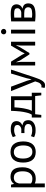

<svg xmlns="http://www.w3.org/2000/svg" viewBox="1456 -2188 932 3885"><g transform="rotate(-90 1922.5 -245.0)"><path d="M75.2 195.3Q94.7 195.3 153.3 195.3Q153.3 144.5 153.3 -7.8Q165 -2 176.8 2Q187.5 5.9 198.2 7.8Q209 9.8 222.7 10.7Q237.3 11.7 255.9 11.7Q281.2 11.7 303.7 6.8Q327.1 2.9 347.7 -6.8Q368.2 -15.6 386.7 -28.3Q404.3 -42 418.9 -59.6Q433.6 -76.2 444.3 -96.7Q456.1 -117.2 463.9 -142.6Q471.7 -167 476.6 -195.3Q480.5 -222.7 480.5 -253.9Q480.5 -319.3 468.8 -366.2Q456.1 -413.1 432.6 -441.4Q408.2 -470.7 372.1 -484.4Q335 -499 286.1 -499Q263.7 -499 243.2 -494.1Q222.7 -490.2 205.1 -481.4Q187.5 -472.7 172.9 -460Q158.2 -446.3 147.5 -429.7Q146.5 -429.7 143.6 -429.7Q139.6 -444.3 128.9 -488.3Q115.2 -488.3 75.2 -488.3Q75.2 -445.3 75.2 -360.4Q75.2 -274.4 75.2 -146.5Q75.2 -18.6 75.2 67.4Q75.2 153.3 75.2 195.3ZM331.1 -418.9Q342.8 -412.1 352.5 -403.3Q363.3 -394.5 370.1 -382.8Q377 -371.1 382.8 -357.4Q388.7 -342.8 392.6 -327.1Q395.5 -311.5 397.5 -293Q399.4 -274.4 399.4 -254.9Q399.4 -206.1 389.6 -168.9Q378.9 -130.9 359.4 -106.4Q339.8 -82 313.5 -69.3Q287.1 -56.6 252.9 -56.6Q234.4 -56.6 218.8 -58.6Q204.1 -59.6 193.4 -63.5Q181.6 -67.4 171.9 -72.3Q162.1 -77.1 153.3 -85Q153.3 -166 153.3 -327.1Q159.2 -353.5 168.9 -373Q178.7 -391.6 193.4 -405.3Q208 -418.9 227.5 -424.8Q247.1 -431.6 272.5 -431.6Q290 -431.6 304.7 -427.7Q319.3 -424.8 331.1 -418.9Z M588.9 -138.7Q594.7 -115.2 604.5 -94.7Q614.3 -74.2 627.9 -57.6Q641.6 -41 657.2 -27.3Q673.8 -14.6 694.3 -5.9Q714.8 2.9 738.3 6.8Q762.7 11.7 790 11.7Q840.8 11.7 880.9 -4.9Q920.9 -20.5 948.2 -53.7Q975.6 -86.9 990.2 -133.8Q1003.9 -181.6 1003.9 -244.1Q1003.9 -272.5 1000 -298.8Q997.1 -325.2 991.2 -348.6Q984.4 -372.1 974.6 -392.6Q964.8 -413.1 952.1 -429.7Q938.5 -446.3 921.9 -460Q905.3 -472.7 884.8 -481.4Q864.3 -490.2 840.8 -494.1Q817.4 -499 790 -499Q738.3 -499 698.2 -482.4Q658.2 -466.8 630.9 -433.6Q603.5 -400.4 589.8 -353.5Q576.2 -305.7 576.2 -243.2Q576.2 -214.8 579.1 -188.5Q582 -162.1 588.9 -138.7ZM790 -431.6Q807.6 -431.6 823.2 -427.7Q838.9 -422.9 851.6 -416Q864.3 -408.2 874 -398.4Q884.8 -388.7 892.6 -376Q899.4 -362.3 905.3 -347.7Q911.1 -333 915 -316.4Q918.9 -298.8 920.9 -281.2Q922.9 -262.7 922.9 -244.1Q922.9 -149.4 889.6 -102.5Q856.4 -55.7 790 -56.6Q771.5 -56.6 756.8 -60.5Q741.2 -64.5 728.5 -72.3Q715.8 -79.1 705.1 -89.8Q694.3 -99.6 687.5 -113.3Q679.7 -126 673.8 -140.6Q668 -155.3 664.1 -172.9Q660.2 -189.5 659.2 -207Q657.2 -224.6 657.2 -244.1Q657.2 -337.9 690.4 -384.8Q723.6 -431.6 790 -431.6Z M1230.5 -217.8Q1263.7 -217.8 1288.1 -212.9Q1312.5 -207 1327.1 -197.3Q1341.8 -187.5 1349.6 -173.8Q1356.4 -160.2 1356.4 -142.6Q1356.4 -121.1 1348.6 -105.5Q1340.8 -89.8 1325.2 -80.1Q1308.6 -70.3 1286.1 -64.5Q1263.7 -59.6 1234.4 -59.6Q1215.8 -59.6 1198.2 -61.5Q1180.7 -62.5 1165 -66.4Q1149.4 -69.3 1135.7 -74.2Q1122.1 -79.1 1111.3 -85.9Q1111.3 -85 1110.4 -84Q1110.4 -84 1110.4 -83Q1110.4 -83 1109.4 -82Q1109.4 -82 1109.4 -81.1Q1109.4 -81.1 1109.4 -80.1Q1109.4 -80.1 1108.4 -79.1Q1108.4 -79.1 1108.4 -78.1Q1108.4 -78.1 1108.4 -77.1Q1108.4 -77.1 1107.4 -76.2Q1107.4 -76.2 1107.4 -75.2Q1107.4 -75.2 1107.4 -74.2Q1107.4 -74.2 1106.4 -73.2Q1106.4 -73.2 1106.4 -73.2Q1106.4 -73.2 1106.4 -72.3Q1106.4 -72.3 1105.5 -71.3Q1105.5 -71.3 1105.5 -70.3Q1105.5 -70.3 1105.5 -69.3Q1105.5 -69.3 1104.5 -68.4Q1104.5 -68.4 1104.5 -67.4Q1104.5 -67.4 1104.5 -66.4Q1104.5 -66.4 1104.5 -66.4Q1104.5 -65.4 1103.5 -64.5Q1103.5 -64.5 1103.5 -63.5Q1103.5 -63.5 1102.5 -62.5Q1102.5 -62.5 1102.5 -62.5Q1102.5 -62.5 1102.5 -60.5Q1102.5 -60.5 1101.6 -59.6Q1101.6 -59.6 1101.6 -59.6Q1101.6 -58.6 1101.6 -57.6Q1101.6 -57.6 1100.6 -56.6Q1100.6 -56.6 1100.6 -56.6Q1100.6 -55.7 1100.6 -54.7Q1100.6 -54.7 1099.6 -53.7Q1099.6 -53.7 1099.6 -53.7Q1099.6 -53.7 1099.6 -52.7Q1099.6 -52.7 1099.6 -51.8Q1099.6 -51.8 1098.6 -50.8Q1098.6 -50.8 1098.6 -49.8Q1098.6 -49.8 1097.7 -48.8Q1097.7 -48.8 1097.7 -48.8Q1097.7 -48.8 1097.7 -47.9Q1097.7 -47.9 1097.7 -46.9Q1097.7 -46.9 1096.7 -45.9Q1096.7 -45.9 1096.7 -44.9Q1096.7 -44.9 1096.7 -43.9Q1096.7 -43.9 1095.7 -43Q1095.7 -43 1095.7 -42Q1095.7 -42 1095.7 -41Q1095.7 -41 1094.7 -40Q1094.7 -40 1094.7 -40Q1094.7 -40 1094.7 -38.1Q1094.7 -38.1 1093.8 -37.1Q1093.8 -37.1 1093.8 -37.1Q1093.8 -37.1 1093.8 -35.2Q1093.8 -35.2 1092.8 -34.2Q1092.8 -34.2 1092.8 -33.2Q1092.8 -33.2 1092.8 -32.2Q1092.8 -32.2 1091.8 -31.2Q1091.8 -31.2 1091.8 -31.2Q1091.8 -31.2 1091.8 -29.3Q1091.8 -29.3 1090.8 -28.3Q1090.8 -28.3 1090.8 -28.3Q1090.8 -28.3 1090.8 -27.3Q1090.8 -27.3 1089.8 -25.4Q1089.8 -25.4 1089.8 -24.4Q1089.8 -24.4 1089.8 -23.4Q1089.8 -23.4 1088.9 -22.5Q1088.9 -22.5 1088.9 -21.5Q1088.9 -21.5 1088.9 -21.5Q1102.5 -14.6 1117.2 -9.8Q1131.8 -4.9 1147.5 0Q1163.1 4.9 1184.6 6.8Q1205.1 8.8 1230.5 8.8Q1255.9 8.8 1278.3 6.8Q1299.8 3.9 1319.3 -2Q1338.9 -7.8 1354.5 -15.6Q1370.1 -23.4 1382.8 -33.2Q1395.5 -43 1405.3 -54.7Q1415 -65.4 1420.9 -79.1Q1427.7 -92.8 1430.7 -106.4Q1433.6 -121.1 1433.6 -136.7Q1433.6 -162.1 1427.7 -181.6Q1422.9 -201.2 1411.1 -216.8Q1399.4 -231.4 1378.9 -241.2Q1359.4 -252 1330.1 -257.8Q1330.1 -258.8 1330.1 -261.7Q1350.6 -268.6 1366.2 -280.3Q1382.8 -291 1393.6 -307.6Q1404.3 -324.2 1410.2 -340.8Q1415 -357.4 1415 -374Q1415 -434.6 1375 -463.9Q1334 -494.1 1252.9 -494.1Q1225.6 -494.1 1202.1 -491.2Q1178.7 -488.3 1159.2 -481.4Q1139.6 -475.6 1122.1 -467.8Q1104.5 -460.9 1089.8 -452.1Q1089.8 -452.1 1090.8 -451.2Q1090.8 -451.2 1090.8 -450.2Q1090.8 -450.2 1091.8 -449.2Q1091.8 -449.2 1091.8 -448.2Q1091.8 -448.2 1091.8 -447.3Q1091.8 -447.3 1092.8 -446.3Q1092.8 -446.3 1092.8 -445.3Q1092.8 -445.3 1092.8 -444.3Q1092.8 -444.3 1093.8 -444.3Q1093.8 -444.3 1093.8 -443.4Q1093.8 -443.4 1094.7 -442.4Q1094.7 -442.4 1094.7 -441.4Q1094.7 -441.4 1094.7 -440.4Q1094.7 -440.4 1095.7 -438.5Q1095.7 -438.5 1095.7 -437.5Q1095.7 -437.5 1095.7 -436.5Q1095.7 -436.5 1096.7 -436.5Q1096.7 -436.5 1096.7 -435.5Q1096.7 -435.5 1097.7 -433.6Q1097.7 -433.6 1097.7 -432.6Q1097.7 -432.6 1097.7 -431.6Q1097.7 -431.6 1098.6 -431.6Q1098.6 -431.6 1098.6 -430.7Q1098.6 -430.7 1098.6 -429.7Q1098.6 -429.7 1098.6 -428.7Q1098.6 -428.7 1099.6 -428.7Q1099.6 -427.7 1099.6 -426.8Q1099.6 -426.8 1100.6 -425.8Q1100.6 -425.8 1100.6 -425.8Q1100.6 -424.8 1100.6 -423.8Q1100.6 -423.8 1101.6 -422.9Q1101.6 -422.9 1101.6 -422.9Q1101.6 -422.9 1101.6 -421.9Q1101.6 -421.9 1101.6 -420.9Q1101.6 -420.9 1102.5 -419.9Q1102.5 -419.9 1102.5 -418.9Q1102.5 -418.9 1103.5 -418Q1103.5 -418 1103.5 -418Q1103.5 -418 1103.5 -416Q1103.5 -416 1104.5 -415Q1104.5 -415 1104.5 -414.1Q1104.5 -414.1 1104.5 -413.1Q1104.5 -413.1 1105.5 -412.1Q1105.5 -412.1 1105.5 -411.1Q1105.5 -411.1 1106.4 -410.2Q1106.4 -410.2 1106.4 -409.2Q1106.4 -409.2 1106.4 -409.2Q1106.4 -409.2 1107.4 -407.2Q1107.4 -407.2 1107.4 -407.2Q1107.4 -407.2 1107.4 -406.2Q1107.4 -406.2 1107.4 -406.2Q1107.4 -406.2 1108.4 -404.3Q1108.4 -404.3 1108.4 -404.3Q1108.4 -404.3 1109.4 -402.3Q1109.4 -402.3 1109.4 -402.3Q1109.4 -402.3 1109.4 -400.4Q1109.4 -400.4 1110.4 -399.4Q1110.4 -399.4 1110.4 -399.4Q1110.4 -399.4 1110.4 -398.4Q1110.4 -398.4 1111.3 -396.5Q1111.3 -396.5 1111.3 -395.5Q1111.3 -395.5 1111.3 -394.5Q1111.3 -394.5 1112.3 -393.6Q1112.3 -393.6 1112.3 -392.6Q1112.3 -392.6 1112.3 -391.6Q1121.1 -397.5 1133.8 -403.3Q1146.5 -408.2 1162.1 -414.1Q1177.7 -419.9 1195.3 -422.9Q1212.9 -425.8 1231.4 -425.8Q1257.8 -425.8 1277.3 -421.9Q1296.9 -418 1310.5 -410.2Q1324.2 -402.3 1330.1 -388.7Q1336.9 -375 1336.9 -356.4Q1336.9 -349.6 1335 -341.8Q1333 -335 1329.1 -327.1Q1325.2 -319.3 1319.3 -313.5Q1313.5 -307.6 1306.6 -301.8Q1299.8 -296.9 1293 -293Q1285.2 -289.1 1276.4 -286.1Q1267.6 -283.2 1258.8 -281.2Q1250 -280.3 1241.2 -280.3Q1218.8 -280.3 1172.9 -280.3Q1172.9 -264.6 1172.9 -216.8Q1175.8 -216.8 1182.6 -216.8Q1182.6 -216.8 1183.6 -216.8Q1183.6 -216.8 1184.6 -216.8Q1184.6 -216.8 1185.5 -216.8Q1185.5 -216.8 1186.5 -216.8Q1186.5 -216.8 1187.5 -216.8Q1187.5 -216.8 1188.5 -216.8Q1189.5 -216.8 1190.4 -216.8Q1190.4 -216.8 1191.4 -216.8Q1191.4 -216.8 1192.4 -216.8Q1192.4 -216.8 1193.4 -216.8Q1193.4 -216.8 1194.3 -216.8Q1194.3 -216.8 1195.3 -216.8Q1195.3 -216.8 1196.3 -216.8Q1196.3 -216.8 1197.3 -216.8Q1197.3 -216.8 1199.2 -216.8Q1199.2 -216.8 1200.2 -216.8Q1200.2 -216.8 1201.2 -216.8Q1201.2 -216.8 1202.1 -216.8Q1202.1 -216.8 1203.1 -216.8Q1203.1 -216.8 1204.1 -216.8Q1204.1 -216.8 1205.1 -216.8Q1205.1 -216.8 1206.1 -216.8Q1206.1 -216.8 1207 -216.8Q1207 -216.8 1208 -216.8Q1208 -216.8 1209 -216.8Q1209 -216.8 1210 -217.8Q1210 -217.8 1210.9 -217.8Q1210.9 -217.8 1211.9 -217.8Q1211.9 -217.8 1212.9 -217.8Q1212.9 -217.8 1213.9 -217.8Q1213.9 -217.8 1214.8 -217.8Q1214.8 -217.8 1215.8 -217.8Q1215.8 -217.8 1216.8 -217.8Q1216.8 -217.8 1217.8 -217.8Q1217.8 -217.8 1218.8 -217.8Q1218.8 -217.8 1219.7 -217.8Q1219.7 -217.8 1220.7 -217.8Q1220.7 -217.8 1221.7 -217.8Q1221.7 -217.8 1222.7 -217.8Q1222.7 -217.8 1223.6 -217.8Q1223.6 -217.8 1224.6 -217.8Q1224.6 -217.8 1225.6 -217.8Q1225.6 -217.8 1226.6 -217.8Q1226.6 -217.8 1227.5 -217.8Q1227.5 -217.8 1228.5 -217.8Q1228.5 -217.8 1229.5 -217.8Q1229.5 -217.8 1230.5 -217.8Z M1989.3 -68.4Q1971.7 -68.4 1918 -68.4Q1918 -173.8 1918 -488.3Q1844.7 -488.3 1623 -488.3Q1622.1 -436.5 1618.2 -391.6Q1615.2 -346.7 1611.3 -309.6Q1607.4 -272.5 1601.6 -241.2Q1595.7 -209 1589.8 -184.6Q1584 -160.2 1578.1 -139.6Q1571.3 -120.1 1565.4 -106.4Q1558.6 -92.8 1553.7 -83Q1548.8 -73.2 1544.9 -68.4Q1525.4 -68.4 1487.3 -68.4Q1487.3 -20.5 1487.3 124Q1500 124 1540 124Q1543.9 92.8 1554.7 0Q1646.5 0 1921.9 0Q1925.8 31.2 1936.5 124Q1950.2 124 1989.3 124Q1989.3 112.3 1989.3 87.9Q1989.3 64.5 1989.3 28.3Q1989.3 -7.8 1989.3 -32.2Q1989.3 -55.7 1989.3 -68.4ZM1623 -68.4Q1630.9 -84 1638.7 -101.6Q1645.5 -120.1 1652.3 -141.6Q1658.2 -163.1 1663.1 -186.5Q1668 -209 1672.9 -232.4Q1677.7 -257.8 1680.7 -281.2Q1683.6 -305.7 1686.5 -330.1Q1688.5 -354.5 1690.4 -376Q1692.4 -398.4 1693.4 -418.9Q1742.2 -418.9 1839.8 -418.9Q1839.8 -331.1 1839.8 -67.4Q1837.9 -67.4 1830.1 -67.4Q1830.1 -67.4 1829.1 -67.4Q1829.1 -67.4 1828.1 -67.4Q1828.1 -67.4 1827.1 -67.4Q1827.1 -67.4 1826.2 -67.4Q1826.2 -67.4 1825.2 -67.4Q1825.2 -67.4 1824.2 -67.4Q1824.2 -67.4 1823.2 -67.4Q1823.2 -67.4 1822.3 -67.4Q1822.3 -67.4 1820.3 -67.4Q1820.3 -67.4 1819.3 -67.4Q1819.3 -67.4 1818.4 -67.4Q1818.4 -67.4 1817.4 -67.4Q1817.4 -67.4 1816.4 -67.4Q1816.4 -67.4 1815.4 -67.4Q1815.4 -67.4 1814.5 -67.4Q1814.5 -67.4 1813.5 -67.4Q1813.5 -67.4 1812.5 -67.4Q1812.5 -67.4 1811.5 -67.4Q1811.5 -67.4 1810.5 -67.4Q1810.5 -67.4 1809.6 -67.4Q1809.6 -67.4 1808.6 -67.4Q1808.6 -67.4 1807.6 -67.4Q1806.6 -67.4 1805.7 -67.4Q1805.7 -67.4 1804.7 -67.4Q1804.7 -67.4 1803.7 -67.4Q1803.7 -67.4 1802.7 -67.4Q1802.7 -67.4 1801.8 -67.4Q1801.8 -67.4 1800.8 -67.4Q1800.8 -67.4 1799.8 -67.4Q1799.8 -67.4 1798.8 -67.4Q1798.8 -67.4 1797.9 -67.4Q1797.9 -67.4 1796.9 -67.4Q1795.9 -67.4 1794.9 -67.4Q1794.9 -67.4 1793.9 -67.4Q1793.9 -67.4 1793 -67.4Q1793 -67.4 1792 -67.4Q1792 -67.4 1791 -67.4Q1791 -67.4 1790 -67.4Q1790 -67.4 1789.1 -67.4Q1789.1 -67.4 1788.1 -67.4Q1788.1 -67.4 1787.1 -67.4Q1787.1 -67.4 1785.2 -67.4Q1785.2 -67.4 1784.2 -67.4Q1784.2 -67.4 1783.2 -67.4Q1783.2 -67.4 1782.2 -67.4Q1782.2 -67.4 1781.2 -67.4Q1781.2 -67.4 1780.3 -67.4Q1780.3 -67.4 1779.3 -67.4Q1779.3 -67.4 1778.3 -67.4Q1778.3 -67.4 1777.3 -67.4Q1777.3 -67.4 1775.4 -67.4Q1775.4 -67.4 1774.4 -67.4Q1774.4 -67.4 1773.4 -67.4Q1773.4 -67.4 1772.5 -67.4Q1772.5 -67.4 1771.5 -67.4Q1771.5 -67.4 1770.5 -67.4Q1770.5 -67.4 1769.5 -67.4Q1769.5 -67.4 1767.6 -67.4Q1767.6 -67.4 1766.6 -67.4Q1766.6 -67.4 1765.6 -67.4Q1765.6 -67.4 1764.6 -67.4Q1764.6 -67.4 1763.7 -67.4Q1763.7 -67.4 1762.7 -67.4Q1762.7 -67.4 1761.7 -67.4Q1761.7 -67.4 1760.7 -67.4Q1759.8 -67.4 1758.8 -67.4Q1758.8 -67.4 1757.8 -67.4Q1757.8 -67.4 1756.8 -67.4Q1756.8 -67.4 1755.9 -67.4Q1755.9 -67.4 1754.9 -67.4Q1754.9 -67.4 1753.9 -67.4Q1753.9 -67.4 1752.9 -67.4Q1752.9 -67.4 1752 -67.4Q1751 -67.4 1750 -67.4Q1750 -67.4 1749 -67.4Q1749 -67.4 1748 -67.4Q1748 -67.4 1747.1 -67.4Q1747.1 -67.4 1746.1 -67.4Q1746.1 -67.4 1745.1 -67.4Q1745.1 -67.4 1744.1 -67.4Q1744.1 -67.4 1743.2 -67.4Q1743.2 -67.4 1742.2 -67.4Q1742.2 -67.4 1741.2 -67.4Q1741.2 -67.4 1740.2 -67.4Q1740.2 -67.4 1739.3 -67.4Q1739.3 -67.4 1738.3 -67.4Q1738.3 -67.4 1737.3 -67.4Q1737.3 -67.4 1736.3 -67.4Q1736.3 -67.4 1735.4 -67.4Q1735.4 -67.4 1734.4 -67.4Q1734.4 -67.4 1733.4 -67.4Q1733.4 -67.4 1732.4 -67.4Q1732.4 -67.4 1731.4 -67.4Q1731.4 -67.4 1730.5 -67.4Q1730.5 -67.4 1729.5 -67.4Q1729.5 -67.4 1728.5 -67.4Q1728.5 -67.4 1727.5 -67.4Q1727.5 -67.4 1726.6 -67.4Q1726.6 -67.4 1725.6 -67.4Q1725.6 -67.4 1724.6 -67.4Q1724.6 -67.4 1723.6 -67.4Q1723.6 -67.4 1722.7 -67.4Q1722.7 -67.4 1721.7 -67.4Q1720.7 -67.4 1719.7 -67.4Q1719.7 -67.4 1718.8 -67.4Q1718.8 -67.4 1717.8 -67.4Q1717.8 -67.4 1716.8 -67.4Q1716.8 -67.4 1715.8 -67.4Q1715.8 -67.4 1714.8 -67.4Q1714.8 -67.4 1713.9 -67.4Q1713.9 -67.4 1712.9 -67.4Q1712.9 -67.4 1711.9 -67.4Q1711.9 -67.4 1710.9 -67.4Q1710.9 -67.4 1710 -67.4Q1710 -67.4 1709 -67.4Q1709 -67.4 1708 -67.4Q1708 -67.4 1707 -67.4Q1707 -67.4 1706.1 -67.4Q1706.1 -67.4 1705.1 -67.4Q1705.1 -67.4 1704.1 -67.4Q1704.1 -67.4 1703.1 -67.4Q1703.1 -67.4 1702.1 -67.4Q1702.1 -67.4 1701.2 -67.4Q1701.2 -67.4 1700.2 -67.4Q1700.2 -67.4 1699.2 -67.4Q1699.2 -67.4 1698.2 -67.4Q1698.2 -67.4 1697.3 -67.4Q1697.3 -67.4 1696.3 -67.4Q1696.3 -67.4 1695.3 -67.4Q1695.3 -67.4 1694.3 -67.4Q1694.3 -67.4 1693.4 -67.4Q1693.4 -67.4 1692.4 -67.4Q1692.4 -67.4 1691.4 -67.4Q1691.4 -67.4 1690.4 -67.4Q1690.4 -67.4 1689.5 -67.4Q1689.5 -67.4 1688.5 -67.4Q1688.5 -67.4 1687.5 -67.4Q1687.5 -67.4 1686.5 -67.4Q1686.5 -67.4 1685.5 -67.4Q1685.5 -67.4 1684.6 -67.4Q1684.6 -67.4 1683.6 -67.4Q1683.6 -67.4 1682.6 -67.4Q1682.6 -67.4 1681.6 -67.4Q1681.6 -67.4 1680.7 -67.4Q1680.7 -67.4 1679.7 -67.4Q1679.7 -67.4 1678.7 -67.4Q1678.7 -67.4 1677.7 -67.4Q1677.7 -67.4 1676.8 -67.4Q1676.8 -67.4 1675.8 -67.4Q1675.8 -67.4 1674.8 -67.4Q1674.8 -67.4 1673.8 -67.4Q1673.8 -67.4 1672.9 -67.4Q1672.9 -67.4 1671.9 -67.4Q1671.9 -67.4 1670.9 -67.4Q1670.9 -67.4 1669.9 -67.4Q1669.9 -67.4 1668.9 -67.4Q1668.9 -67.4 1668 -67.4Q1668 -67.4 1667 -67.4Q1667 -67.4 1666 -67.4Q1666 -67.4 1665 -67.4Q1665 -67.4 1664.1 -67.4Q1664.1 -67.4 1663.1 -67.4Q1663.1 -67.4 1662.1 -67.4Q1662.1 -67.4 1661.1 -67.4Q1661.1 -67.4 1660.2 -67.4Q1660.2 -67.4 1659.2 -67.4Q1659.2 -67.4 1658.2 -67.4Q1658.2 -67.4 1657.2 -67.4Q1657.2 -67.4 1656.2 -67.4Q1656.2 -67.4 1655.3 -67.4Q1655.3 -67.4 1654.3 -67.4Q1654.3 -67.4 1653.3 -67.4Q1653.3 -67.4 1652.3 -67.4Q1652.3 -67.4 1651.4 -67.4Q1651.4 -67.4 1650.4 -67.4Q1650.4 -67.4 1649.4 -67.4Q1649.4 -67.4 1648.4 -67.4Q1648.4 -67.4 1647.5 -67.4Q1647.5 -67.4 1646.5 -67.4Q1646.5 -67.4 1645.5 -67.4Q1645.5 -67.4 1645.5 -67.4Q1645.5 -67.4 1644.5 -67.4Q1644.5 -67.4 1643.6 -67.4Q1643.6 -67.4 1642.6 -67.4Q1642.6 -67.4 1641.6 -67.4Q1641.6 -67.4 1640.6 -67.4Q1640.6 -67.4 1639.6 -67.4Q1639.6 -67.4 1638.7 -67.4Q1638.7 -67.4 1637.7 -67.4Q1637.7 -67.4 1636.7 -67.4Q1636.7 -67.4 1635.7 -67.4Q1635.7 -67.4 1634.8 -67.4Q1634.8 -67.4 1633.8 -67.4Q1633.8 -67.4 1632.8 -67.4Q1631.8 -67.4 1630.9 -67.4Q1630.9 -67.4 1629.9 -67.4Q1629.9 -67.4 1628.9 -67.4Q1628.9 -67.4 1627.9 -67.4Q1627.9 -67.4 1627 -67.4Q1627 -67.4 1626 -67.4Q1626 -67.4 1625 -67.4Q1625 -67.4 1624 -67.4Q1624 -67.4 1623 -67.4Q1623 -67.4 1623 -68.4Z M2112.3 -488.3Q2089.8 -488.3 2022.5 -488.3Q2022.5 -487.3 2022.5 -486.3Q2022.5 -486.3 2023.4 -485.4Q2023.4 -485.4 2023.4 -484.4Q2023.4 -484.4 2023.4 -483.4Q2023.4 -483.4 2024.4 -482.4Q2024.4 -482.4 2024.4 -481.4Q2024.4 -481.4 2025.4 -480.5Q2025.4 -480.5 2025.4 -479.5Q2025.4 -479.5 2026.4 -478.5Q2026.4 -477.5 2026.4 -476.6Q2026.4 -476.6 2026.4 -475.6Q2026.4 -475.6 2027.3 -474.6Q2027.3 -474.6 2027.3 -473.6Q2027.3 -473.6 2028.3 -472.7Q2028.3 -472.7 2028.3 -471.7Q2028.3 -471.7 2028.3 -470.7Q2028.3 -470.7 2029.3 -469.7Q2029.3 -469.7 2029.3 -468.8Q2029.3 -468.8 2030.3 -467.8Q2030.3 -467.8 2030.3 -466.8Q2030.3 -466.8 2030.3 -465.8Q2030.3 -465.8 2031.2 -464.8Q2031.2 -464.8 2031.2 -463.9Q2031.2 -463.9 2032.2 -462.9Q2032.2 -462.9 2032.2 -461.9Q2032.2 -461.9 2033.2 -460.9Q2033.2 -460.9 2033.2 -460Q2033.2 -460 2033.2 -459Q2033.2 -459 2034.2 -458Q2034.2 -458 2034.2 -457Q2034.2 -457 2035.2 -456.1Q2035.2 -456.1 2035.2 -455.1Q2035.2 -455.1 2035.2 -454.1Q2035.2 -454.1 2036.1 -453.1Q2036.1 -453.1 2036.1 -452.1Q2036.1 -452.1 2037.1 -451.2Q2037.1 -451.2 2037.1 -449.2Q2037.1 -449.2 2038.1 -448.2Q2038.1 -448.2 2038.1 -447.3Q2038.1 -447.3 2038.1 -446.3Q2038.1 -446.3 2039.1 -445.3Q2039.1 -445.3 2039.1 -444.3Q2039.1 -444.3 2040 -443.4Q2040 -443.4 2040 -442.4Q2040 -442.4 2041 -441.4Q2041 -441.4 2041 -440.4Q2041 -440.4 2041 -439.5Q2041 -439.5 2042 -438.5Q2042 -438.5 2042 -437.5Q2042 -437.5 2043 -436.5Q2043 -436.5 2043 -435.5Q2043 -435.5 2043.9 -434.6Q2043.9 -433.6 2043.9 -432.6Q2043.9 -432.6 2043.9 -431.6Q2043.9 -431.6 2044.9 -430.7Q2044.9 -430.7 2044.9 -429.7Q2044.9 -429.7 2045.9 -428.7Q2045.9 -428.7 2045.9 -427.7Q2045.9 -427.7 2046.9 -426.8Q2046.9 -426.8 2046.9 -425.8Q2046.9 -425.8 2046.9 -424.8Q2046.9 -424.8 2047.9 -423.8Q2047.9 -423.8 2047.9 -422.9Q2047.9 -422.9 2048.8 -421.9Q2048.8 -421.9 2048.8 -420.9Q2048.8 -419.9 2049.8 -418.9Q2049.8 -418.9 2049.8 -418Q2049.8 -418 2050.8 -417Q2050.8 -417 2050.8 -416Q2050.8 -416 2050.8 -415Q2050.8 -415 2051.8 -414.1Q2051.8 -414.1 2051.8 -413.1Q2051.8 -413.1 2052.7 -412.1Q2052.7 -412.1 2052.7 -411.1Q2052.7 -411.1 2053.7 -410.2Q2053.7 -410.2 2053.7 -409.2Q2053.7 -409.2 2053.7 -407.2Q2053.7 -407.2 2054.7 -406.2Q2054.7 -406.2 2054.7 -405.3Q2054.7 -405.3 2055.7 -404.3Q2055.7 -404.3 2055.7 -403.3Q2055.7 -403.3 2056.6 -402.3Q2056.6 -402.3 2056.6 -401.4Q2056.6 -401.4 2057.6 -400.4Q2057.6 -400.4 2057.6 -399.4Q2057.6 -399.4 2057.6 -398.4Q2057.6 -398.4 2058.6 -397.5Q2058.6 -396.5 2058.6 -395.5Q2058.6 -395.5 2059.6 -394.5Q2059.6 -394.5 2059.6 -393.6Q2059.6 -393.6 2060.5 -392.6Q2060.5 -392.6 2060.5 -391.6Q2060.5 -391.6 2061.5 -390.6Q2061.5 -390.6 2061.5 -389.6Q2061.5 -389.6 2061.5 -388.7Q2061.5 -388.7 2062.5 -387.7Q2062.5 -386.7 2062.5 -385.7Q2062.5 -385.7 2063.5 -384.8Q2063.5 -384.8 2063.5 -383.8Q2063.5 -383.8 2064.5 -382.8Q2064.5 -382.8 2064.5 -381.8Q2064.5 -381.8 2065.4 -380.9Q2065.4 -380.9 2065.4 -379.9Q2065.4 -379.9 2065.4 -378.9Q2065.4 -378.9 2066.4 -377.9Q2066.4 -377.9 2066.4 -376Q2066.4 -376 2067.4 -375Q2067.4 -375 2067.4 -374Q2067.4 -374 2068.4 -373Q2068.4 -373 2068.4 -372.1Q2068.4 -372.1 2069.3 -371.1Q2069.3 -371.1 2069.3 -370.1Q2069.3 -370.1 2069.3 -369.1Q2069.3 -369.1 2070.3 -368.2Q2070.3 -368.2 2070.3 -366.2Q2070.3 -366.2 2071.3 -365.2Q2071.3 -365.2 2071.3 -364.3Q2071.3 -364.3 2072.3 -363.3Q2072.3 -363.3 2072.3 -362.3Q2072.3 -362.3 2073.2 -361.3Q2073.2 -361.3 2073.2 -360.4Q2073.2 -360.4 2074.2 -359.4Q2074.2 -359.4 2074.2 -358.4Q2074.2 -357.4 2074.2 -356.4Q2074.2 -356.4 2075.2 -355.5Q2075.2 -355.5 2075.2 -354.5Q2075.2 -354.5 2076.2 -353.5Q2076.2 -353.5 2076.2 -352.5Q2076.2 -352.5 2076.2 -351.6Q2076.2 -351.6 2077.1 -350.6Q2077.1 -350.6 2077.1 -349.6Q2077.1 -349.6 2078.1 -348.6Q2078.1 -348.6 2078.1 -347.7Q2078.1 -347.7 2078.1 -346.7Q2078.1 -346.7 2079.1 -345.7Q2079.1 -345.7 2079.1 -344.7Q2079.1 -344.7 2080.1 -343.8Q2080.1 -343.8 2080.1 -342.8Q2080.1 -342.8 2080.1 -341.8Q2080.1 -341.8 2081.1 -340.8Q2081.1 -340.8 2081.1 -339.8Q2081.1 -339.8 2082 -338.9Q2082 -338.9 2082 -337.9Q2082 -337.9 2082 -336.9Q2082 -336.9 2083 -335.9Q2083 -335.9 2083 -335Q2083 -335 2084 -334Q2084 -334 2084 -333Q2084 -333 2085 -332Q2085 -332 2085 -331.1Q2085 -331.1 2085 -330.1Q2085 -330.1 2085.9 -329.1Q2085.9 -329.1 2085.9 -328.1Q2085.9 -328.1 2086.9 -327.1Q2086.9 -327.1 2086.9 -326.2Q2086.9 -326.2 2086.9 -325.2Q2086.9 -325.2 2087.9 -324.2Q2087.9 -324.2 2087.9 -323.2Q2087.9 -323.2 2088.9 -322.3Q2088.9 -322.3 2088.9 -321.3Q2088.9 -321.3 2088.9 -320.3Q2088.9 -320.3 2089.8 -319.3Q2089.8 -319.3 2089.8 -318.4Q2089.8 -318.4 2090.8 -317.4Q2090.8 -317.4 2090.8 -316.4Q2090.8 -316.4 2090.8 -315.4Q2090.8 -315.4 2091.8 -314.5Q2091.8 -314.5 2091.8 -313.5Q2091.8 -313.5 2092.8 -312.5Q2092.8 -312.5 2092.8 -311.5Q2092.8 -311.5 2093.8 -310.5Q2093.8 -310.5 2093.8 -309.6Q2093.8 -309.6 2093.8 -308.6Q2093.8 -308.6 2094.7 -307.6Q2094.7 -307.6 2094.7 -306.6Q2094.7 -306.6 2095.7 -305.7Q2095.7 -305.7 2095.7 -304.7Q2095.7 -304.7 2095.7 -303.7Q2095.7 -303.7 2096.7 -302.7Q2096.7 -302.7 2096.7 -301.8Q2096.7 -301.8 2097.7 -300.8Q2097.7 -300.8 2097.7 -299.8Q2097.7 -299.8 2097.7 -298.8Q2097.7 -298.8 2098.6 -297.9Q2098.6 -297.9 2098.6 -296.9Q2098.6 -296.9 2099.6 -294.9Q2099.6 -294.9 2099.6 -293.9Q2099.6 -293.9 2100.6 -293Q2100.6 -293 2100.6 -292Q2100.6 -292 2100.6 -291Q2100.6 -291 2101.6 -290Q2101.6 -290 2101.6 -289.1Q2101.6 -289.1 2102.5 -288.1Q2102.5 -288.1 2102.5 -287.1Q2102.5 -287.1 2102.5 -286.1Q2102.5 -286.1 2103.5 -285.2Q2103.5 -285.2 2103.5 -284.2Q2103.5 -284.2 2104.5 -283.2Q2104.5 -283.2 2104.5 -282.2Q2104.5 -282.2 2104.5 -281.2Q2104.5 -281.2 2105.5 -280.3Q2105.5 -280.3 2105.5 -279.3Q2105.5 -279.3 2106.4 -278.3Q2106.4 -278.3 2106.4 -277.3Q2106.4 -277.3 2107.4 -276.4Q2107.4 -276.4 2107.4 -275.4Q2107.4 -275.4 2107.4 -274.4Q2107.4 -274.4 2108.4 -273.4Q2108.4 -273.4 2108.4 -272.5Q2108.4 -272.5 2109.4 -271.5Q2109.4 -271.5 2109.4 -270.5Q2109.4 -270.5 2109.4 -269.5Q2109.4 -269.5 2110.4 -268.6Q2110.4 -268.6 2110.4 -267.6Q2110.4 -267.6 2111.3 -266.6Q2111.3 -266.6 2111.3 -265.6Q2111.3 -265.6 2112.3 -264.6Q2112.3 -264.6 2112.3 -263.7Q2112.3 -263.7 2112.3 -262.7Q2112.3 -261.7 2113.3 -260.7Q2113.3 -260.7 2113.3 -259.8Q2113.3 -259.8 2114.3 -258.8Q2114.3 -258.8 2114.3 -257.8Q2114.3 -257.8 2114.3 -256.8Q2114.3 -256.8 2115.2 -255.9Q2115.2 -255.9 2115.2 -254.9Q2115.2 -254.9 2116.2 -253.9Q2116.2 -253.9 2116.2 -252.9Q2116.2 -252.9 2117.2 -252Q2117.2 -252 2117.2 -251Q2117.2 -251 2117.2 -250Q2117.2 -250 2118.2 -249Q2118.2 -249 2118.2 -248Q2118.2 -248 2119.1 -247.1Q2119.1 -247.1 2119.1 -246.1Q2119.1 -246.1 2119.1 -245.1Q2119.1 -245.1 2120.1 -244.1Q2120.1 -244.1 2120.1 -243.2Q2120.1 -243.2 2121.1 -242.2Q2121.1 -242.2 2121.1 -241.2Q2121.1 -241.2 2122.1 -240.2Q2122.1 -240.2 2122.1 -239.3Q2122.1 -239.3 2122.1 -238.3Q2122.1 -238.3 2123 -237.3Q2123 -237.3 2123 -236.3Q2123 -236.3 2124 -235.4Q2124 -235.4 2124 -234.4Q2124 -234.4 2124 -233.4Q2124 -232.4 2125 -231.4Q2125 -231.4 2125 -230.5Q2125 -230.5 2126 -229.5Q2126 -229.5 2126 -228.5Q2126 -228.5 2127 -227.5Q2127 -227.5 2127 -226.6Q2127 -226.6 2127 -225.6Q2127 -225.6 2127.9 -224.6Q2127.9 -224.6 2127.9 -223.6Q2127.9 -223.6 2128.9 -222.7Q2128.9 -222.7 2128.9 -221.7Q2128.9 -221.7 2128.9 -220.7Q2128.9 -220.7 2129.9 -219.7Q2129.9 -219.7 2129.9 -218.8Q2129.9 -218.8 2130.9 -217.8Q2130.9 -217.8 2130.9 -216.8Q2130.9 -216.8 2130.9 -215.8Q2130.9 -215.8 2131.8 -214.8Q2131.8 -214.8 2131.8 -213.9Q2131.8 -213.9 2132.8 -212.9Q2132.8 -212.9 2132.8 -211.9Q2132.8 -211.9 2133.8 -210.9Q2133.8 -210.9 2133.8 -210Q2133.8 -210 2133.8 -209Q2133.8 -209 2134.8 -208Q2134.8 -208 2134.8 -207Q2134.8 -207 2135.7 -206.1Q2135.7 -206.1 2135.7 -205.1Q2135.7 -204.1 2135.7 -203.1Q2135.7 -203.1 2136.7 -202.1Q2136.7 -202.1 2136.7 -201.2Q2136.7 -201.2 2137.7 -200.2Q2137.7 -200.2 2137.7 -199.2Q2137.7 -199.2 2138.7 -198.2Q2138.7 -198.2 2138.7 -197.3Q2138.7 -197.3 2138.7 -196.3Q2138.7 -196.3 2139.6 -195.3Q2139.6 -195.3 2139.6 -194.3Q2139.6 -194.3 2140.6 -193.4Q2140.6 -193.4 2140.6 -192.4Q2140.6 -192.4 2140.6 -191.4Q2140.6 -191.4 2141.6 -190.4Q2141.6 -190.4 2141.6 -189.5Q2141.6 -189.5 2142.6 -188.5Q2142.6 -188.5 2142.6 -187.5Q2142.6 -187.5 2143.6 -186.5Q2143.6 -186.5 2143.6 -185.5Q2143.6 -185.5 2143.6 -184.6Q2143.6 -184.6 2144.5 -183.6Q2144.5 -183.6 2144.5 -182.6Q2144.5 -182.6 2145.5 -181.6Q2145.5 -181.6 2145.5 -180.7Q2145.5 -180.7 2145.5 -179.7Q2145.5 -179.7 2146.5 -178.7Q2146.5 -178.7 2146.5 -177.7Q2146.5 -177.7 2147.5 -176.8Q2147.5 -176.8 2147.5 -175.8Q2147.5 -174.8 2148.4 -173.8Q2148.4 -173.8 2148.4 -172.9Q2148.4 -172.9 2148.4 -171.9Q2148.4 -171.9 2149.4 -170.9Q2149.4 -170.9 2149.4 -169.9Q2149.4 -169.9 2150.4 -168.9Q2150.4 -168.9 2150.4 -168Q2150.4 -168 2150.4 -167Q2150.4 -167 2151.4 -166Q2151.4 -166 2151.4 -165Q2151.4 -165 2152.3 -164.1Q2152.3 -164.1 2152.3 -163.1Q2152.3 -163.1 2153.3 -162.1Q2153.3 -162.1 2153.3 -161.1Q2153.3 -161.1 2153.3 -160.2Q2153.3 -160.2 2154.3 -159.2Q2154.3 -159.2 2154.3 -158.2Q2154.3 -158.2 2155.3 -157.2Q2155.3 -157.2 2155.3 -156.2Q2155.3 -156.2 2155.3 -155.3Q2155.3 -155.3 2156.2 -154.3Q2156.2 -154.3 2156.2 -153.3Q2156.2 -153.3 2157.2 -152.3Q2157.2 -152.3 2157.2 -151.4Q2157.2 -151.4 2157.2 -150.4Q2157.2 -150.4 2158.2 -149.4Q2158.2 -149.4 2158.2 -148.4Q2158.2 -148.4 2159.2 -147.5Q2159.2 -147.5 2159.2 -146.5Q2159.2 -146.5 2160.2 -145.5Q2160.2 -145.5 2160.2 -144.5Q2160.2 -144.5 2160.2 -143.6Q2160.2 -143.6 2161.1 -142.6Q2161.1 -142.6 2161.1 -141.6Q2161.1 -141.6 2162.1 -140.6Q2162.1 -140.6 2162.1 -139.6Q2162.1 -138.7 2162.1 -137.7Q2162.1 -137.7 2163.1 -136.7Q2163.1 -136.7 2163.1 -135.7Q2163.1 -135.7 2164.1 -134.8Q2164.1 -134.8 2164.1 -133.8Q2164.1 -133.8 2164.1 -132.8Q2164.1 -132.8 2165 -131.8Q2165 -131.8 2165 -130.9Q2165 -130.9 2166 -129.9Q2166 -129.9 2166 -128.9Q2166 -128.9 2167 -127.9Q2167 -127.9 2167 -127Q2167 -127 2167 -126Q2167 -126 2168 -125Q2168 -125 2168 -124Q2168 -124 2168.9 -123Q2168.9 -123 2168.9 -122.1Q2168.9 -122.1 2168.9 -121.1Q2168.9 -121.1 2169.9 -120.1Q2169.9 -120.1 2169.9 -119.1Q2169.9 -119.1 2170.9 -118.2Q2170.9 -118.2 2170.9 -117.2Q2170.9 -117.2 2170.9 -116.2Q2170.9 -116.2 2171.9 -115.2Q2171.9 -115.2 2171.9 -114.3Q2171.9 -114.3 2172.9 -113.3Q2172.9 -113.3 2172.9 -112.3Q2172.9 -112.3 2172.9 -111.3Q2172.9 -111.3 2173.8 -110.4Q2173.8 -110.4 2173.8 -109.4Q2173.8 -109.4 2174.8 -108.4Q2174.8 -108.4 2174.8 -107.4Q2174.8 -107.4 2175.8 -106.4Q2175.8 -106.4 2175.8 -105.5Q2175.8 -105.5 2175.8 -104.5Q2175.8 -104.5 2176.8 -103.5Q2176.8 -103.5 2176.8 -102.5Q2176.8 -102.5 2177.7 -101.6Q2177.7 -101.6 2177.7 -100.6Q2177.7 -100.6 2177.7 -99.6Q2177.7 -99.6 2178.7 -98.6Q2178.7 -98.6 2178.7 -97.7Q2178.7 -97.7 2179.7 -96.7Q2179.7 -96.7 2179.7 -95.7Q2179.7 -95.7 2179.7 -94.7Q2179.7 -94.7 2180.7 -93.8Q2180.7 -93.8 2180.7 -92.8Q2180.7 -92.8 2181.6 -91.8Q2181.6 -91.8 2181.6 -90.8Q2181.6 -90.8 2181.6 -89.8Q2181.6 -89.8 2182.6 -88.9Q2182.6 -88.9 2182.6 -87.9Q2182.6 -87.9 2183.6 -86.9Q2183.6 -86.9 2183.6 -85.9Q2183.6 -85.9 2183.6 -85Q2183.6 -85 2184.6 -84Q2184.6 -84 2184.6 -83Q2184.6 -83 2185.5 -82Q2185.5 -82 2185.5 -81.1Q2185.5 -81.1 2185.5 -80.1Q2185.5 -80.1 2186.5 -79.1Q2186.5 -79.1 2186.5 -78.1Q2186.5 -78.1 2187.5 -77.1Q2187.5 -77.1 2187.5 -76.2Q2187.5 -76.2 2187.5 -75.2Q2187.5 -75.2 2188.5 -74.2Q2188.5 -74.2 2188.5 -73.2Q2188.5 -73.2 2189.5 -72.3Q2189.5 -72.3 2189.5 -71.3Q2189.5 -71.3 2189.5 -70.3Q2189.5 -70.3 2190.4 -69.3Q2190.4 -69.3 2190.4 -68.4Q2190.4 -68.4 2191.4 -67.4Q2191.4 -67.4 2191.4 -66.4Q2191.4 -66.4 2191.4 -65.4Q2191.4 -65.4 2192.4 -64.5Q2192.4 -64.5 2192.4 -63.5Q2192.4 -63.5 2193.4 -62.5Q2193.4 -62.5 2193.4 -61.5Q2193.4 -61.5 2193.4 -60.5Q2193.4 -60.5 2194.3 -59.6Q2194.3 -59.6 2194.3 -58.6Q2194.3 -58.6 2195.3 -57.6Q2195.3 -57.6 2195.3 -56.6Q2195.3 -56.6 2195.3 -55.7Q2195.3 -55.7 2196.3 -54.7Q2196.3 -54.7 2196.3 -53.7Q2196.3 -53.7 2197.3 -52.7Q2197.3 -52.7 2197.3 -51.8Q2197.3 -51.8 2197.3 -50.8Q2197.3 -50.8 2198.2 -49.8Q2198.2 -49.8 2198.2 -48.8Q2198.2 -48.8 2199.2 -47.9Q2199.2 -47.9 2199.2 -46.9Q2199.2 -46.9 2199.2 -45.9Q2199.2 -45.9 2200.2 -44.9Q2200.2 -44.9 2200.2 -43.9Q2200.2 -43.9 2201.2 -43Q2201.2 -43 2201.2 -42Q2201.2 -42 2202.1 -40Q2202.1 -40 2202.1 -39.1Q2202.1 -39.1 2203.1 -38.1Q2203.1 -38.1 2203.1 -37.1Q2203.1 -37.1 2203.1 -36.1Q2203.1 -36.1 2204.1 -35.2Q2204.1 -35.2 2204.1 -34.2Q2204.1 -34.2 2205.1 -33.2Q2205.1 -33.2 2205.1 -32.2Q2205.1 -32.2 2205.1 -31.2Q2205.1 -31.2 2206.1 -30.3Q2206.1 -30.3 2206.1 -29.3Q2206.1 -29.3 2207 -28.3Q2207 -28.3 2207 -27.3Q2207 -27.3 2207 -26.4Q2207 -26.4 2208 -25.4Q2208 -25.4 2208 -24.4Q2208 -24.4 2208 -23.4Q2208 -23.4 2209 -22.5Q2209 -22.5 2209 -22.5Q2209 -22.5 2210 -21.5Q2210 -21.5 2210 -20.5Q2210 -20.5 2210 -19.5Q2210 -19.5 2210.9 -18.6Q2210.9 -18.6 2210.9 -17.6Q2210.9 -17.6 2211.9 -16.6Q2211.9 -16.6 2211.9 -15.6Q2211.9 -15.6 2211.9 -14.6Q2211.9 -14.6 2212.9 -13.7Q2212.9 -13.7 2212.9 -12.7Q2212.9 -12.7 2213.9 -11.7Q2213.9 -11.7 2213.9 -10.7Q2213.9 -10.7 2214.8 -8.8Q2214.8 -8.8 2214.8 -7.8Q2214.8 -7.8 2214.8 -6.8Q2214.8 -6.8 2215.8 -5.9Q2215.8 -5.9 2215.8 -4.9Q2215.8 -4.9 2216.8 -3.9Q2216.8 -3.9 2216.8 -2.9Q2216.8 -2.9 2216.8 -2Q2216.8 -2 2217.8 -1Q2217.8 -1 2217.8 0Q2217.8 0 2218.8 0Q2210 35.2 2199.2 59.6Q2189.5 85 2176.8 99.6Q2163.1 114.3 2150.4 121.1Q2137.7 127.9 2124 127.9Q2118.2 127.9 2112.3 127Q2105.5 126 2099.6 123Q2099.6 124 2098.6 125Q2098.6 125 2098.6 126Q2098.6 126 2098.6 127Q2098.6 127 2098.6 127.9Q2098.6 127.9 2097.7 128.9Q2097.7 128.9 2097.7 129.9Q2097.7 129.9 2097.7 130.9Q2097.7 130.9 2097.7 131.8Q2097.7 131.8 2097.7 132.8Q2097.7 132.8 2096.7 133.8Q2096.7 133.8 2096.7 134.8Q2096.7 134.8 2096.7 135.7Q2096.7 135.7 2096.7 136.7Q2096.7 136.7 2096.7 136.7Q2096.7 136.7 2096.7 137.7Q2096.7 137.7 2095.7 138.7Q2095.7 138.7 2095.7 139.6Q2095.7 139.6 2095.7 140.6Q2095.7 140.6 2095.7 141.6Q2095.7 141.6 2095.7 142.6Q2095.7 142.6 2094.7 142.6Q2094.7 142.6 2094.7 143.6Q2094.7 143.6 2094.7 144.5Q2094.7 144.5 2094.7 145.5Q2094.7 145.5 2094.7 146.5Q2094.7 146.5 2094.7 147.5Q2094.7 147.5 2093.8 147.5Q2093.8 147.5 2093.8 149.4Q2093.8 149.4 2093.8 150.4Q2093.8 150.4 2093.8 150.4Q2093.8 150.4 2093.8 152.3Q2093.8 152.3 2092.8 153.3Q2092.8 153.3 2092.8 153.3Q2092.8 153.3 2092.8 154.3Q2092.8 154.3 2092.8 155.3Q2092.8 155.3 2092.8 155.3Q2092.8 155.3 2092.8 157.2Q2092.8 157.2 2091.8 158.2Q2091.8 158.2 2091.8 159.2Q2091.8 159.2 2091.8 160.2Q2091.8 160.2 2091.8 161.1Q2091.8 161.1 2091.8 161.1Q2091.8 161.1 2090.8 163.1Q2090.8 163.1 2090.8 164.1Q2090.8 164.1 2090.8 165Q2090.8 165 2090.8 166Q2090.8 166 2089.8 167Q2089.8 167 2089.8 168Q2089.8 168 2089.8 168.9Q2089.8 168.9 2089.8 169.9Q2089.8 169.9 2089.8 170.9Q2089.8 170.9 2089.8 171.9Q2089.8 171.9 2088.9 172.9Q2088.9 172.9 2088.9 172.9Q2088.9 172.9 2088.9 173.8Q2088.9 173.8 2088.9 174.8Q2088.9 174.8 2088.9 175.8Q2088.9 175.8 2088.9 176.8Q2088.9 176.8 2087.9 177.7Q2087.9 177.7 2087.9 178.7Q2087.9 178.7 2087.9 179.7Q2087.9 179.7 2087.9 180.7Q2087.9 180.7 2087.9 180.7Q2087.9 181.6 2086.9 182.6Q2086.9 182.6 2086.9 183.6Q2086.9 183.6 2086.9 183.6Q2086.9 184.6 2086.9 185.5Q2086.9 185.5 2085.9 186.5Q2085.9 186.5 2085.9 187.5Q2085.9 187.5 2085.9 188.5Q2085.9 188.5 2085.9 189.5Q2085.9 189.5 2085.9 190.4Q2085.9 190.4 2085.9 190.4Q2096.7 195.3 2111.3 198.2Q2126 200.2 2143.6 200.2Q2160.2 200.2 2173.8 195.3Q2187.5 190.4 2200.2 179.7Q2211.9 168.9 2222.7 155.3Q2234.4 140.6 2244.1 123Q2253.9 105.5 2262.7 85.9Q2271.5 65.4 2279.3 43Q2287.1 21.5 2295.9 -2Q2303.7 -25.4 2312.5 -49.8Q2360.4 -196.3 2457 -488.3Q2437.5 -488.3 2377.9 -488.3Q2354.5 -409.2 2283.2 -172.9Q2277.3 -149.4 2261.7 -78.1Q2260.7 -78.1 2256.8 -78.1Q2250 -101.6 2229.5 -171.9Q2229.5 -171.9 2228.5 -172.9Q2228.5 -172.9 2228.5 -173.8Q2228.5 -173.8 2227.5 -174.8Q2227.5 -174.8 2227.5 -175.8Q2227.5 -175.8 2227.5 -176.8Q2227.5 -176.8 2226.6 -177.7Q2226.6 -177.7 2226.6 -178.7Q2226.6 -178.7 2225.6 -179.7Q2225.6 -179.7 2225.6 -180.7Q2225.6 -180.7 2225.6 -181.6Q2225.6 -181.6 2224.6 -182.6Q2224.6 -182.6 2224.6 -183.6Q2224.6 -183.6 2223.6 -184.6Q2223.6 -184.6 2223.6 -185.5Q2223.6 -185.5 2223.6 -186.5Q2223.6 -186.5 2222.7 -187.5Q2222.7 -187.5 2222.7 -188.5Q2222.7 -188.5 2222.7 -189.5Q2222.7 -189.5 2221.7 -190.4Q2221.7 -190.4 2221.7 -191.4Q2221.7 -191.4 2220.7 -193.4Q2220.7 -193.4 2220.7 -194.3Q2220.7 -194.3 2220.7 -195.3Q2220.7 -195.3 2219.7 -196.3Q2219.7 -196.3 2219.7 -197.3Q2219.7 -197.3 2218.8 -198.2Q2218.8 -198.2 2218.8 -199.2Q2218.8 -199.2 2218.8 -200.2Q2218.8 -200.2 2217.8 -201.2Q2217.8 -201.2 2217.8 -202.1Q2217.8 -202.1 2216.8 -203.1Q2216.8 -203.1 2216.8 -204.1Q2216.8 -205.1 2216.8 -206.1Q2216.8 -206.1 2215.8 -207Q2215.8 -207 2215.8 -208Q2215.8 -208 2214.8 -209Q2214.8 -209 2214.8 -210Q2214.8 -210 2214.8 -210.9Q2214.8 -210.9 2213.9 -211.9Q2213.9 -211.9 2213.9 -212.9Q2213.9 -212.9 2212.9 -213.9Q2212.9 -213.9 2212.9 -214.8Q2212.9 -215.8 2211.9 -216.8Q2211.9 -216.8 2211.9 -217.8Q2211.9 -217.8 2211.9 -218.8Q2211.9 -218.8 2210.9 -219.7Q2210.9 -219.7 2210.9 -220.7Q2210.9 -220.7 2210 -221.7Q2210 -221.7 2210 -222.7Q2210 -222.7 2210 -223.6Q2210 -223.6 2209 -224.6Q2209 -225.6 2209 -226.6Q2209 -226.6 2208 -227.5Q2208 -227.5 2208 -228.5Q2208 -228.5 2207 -229.5Q2207 -229.5 2207 -230.5Q2207 -230.5 2207 -231.4Q2207 -231.4 2206.1 -232.4Q2206.1 -232.4 2206.1 -233.4Q2206.1 -233.4 2205.1 -235.4Q2205.1 -235.4 2205.1 -236.3Q2205.1 -236.3 2205.1 -237.3Q2205.1 -237.3 2204.1 -238.3Q2204.1 -238.3 2204.1 -239.3Q2204.1 -239.3 2203.1 -240.2Q2203.1 -240.2 2203.1 -241.2Q2203.1 -241.2 2202.1 -243.2Q2202.1 -243.2 2202.1 -244.1Q2202.1 -244.1 2202.1 -245.1Q2202.1 -245.1 2201.2 -246.1Q2201.2 -246.1 2201.2 -247.1Q2201.2 -247.1 2200.2 -248Q2200.2 -248 2200.2 -249Q2200.2 -249 2199.2 -251Q2199.2 -251 2199.2 -252Q2199.2 -252 2199.2 -252.9Q2199.2 -252.9 2198.2 -253.9Q2198.2 -253.9 2198.2 -254.9Q2198.2 -254.9 2197.3 -255.9Q2197.3 -255.9 2197.3 -256.8Q2197.3 -256.8 2197.3 -258.8Q2197.3 -258.8 2196.3 -259.8Q2196.3 -259.8 2196.3 -260.7Q2196.3 -260.7 2195.3 -261.7Q2195.3 -261.7 2195.3 -262.7Q2195.3 -262.7 2194.3 -263.7Q2194.3 -263.7 2194.3 -264.6Q2194.3 -264.6 2194.3 -266.6Q2194.3 -266.6 2193.4 -267.6Q2193.4 -267.6 2193.4 -268.6Q2193.4 -268.6 2192.4 -269.5Q2192.4 -269.5 2192.4 -270.5Q2192.4 -270.5 2191.4 -271.5Q2191.4 -271.5 2191.4 -272.5Q2191.4 -272.5 2191.4 -274.4Q2191.4 -274.4 2190.4 -275.4Q2190.4 -275.4 2190.4 -276.4Q2190.4 -276.4 2189.5 -277.3Q2189.5 -277.3 2189.5 -278.3Q2189.5 -278.3 2188.5 -279.3Q2188.5 -279.3 2188.5 -280.3Q2188.5 -280.3 2188.5 -282.2Q2188.5 -282.2 2187.5 -283.2Q2187.5 -283.2 2187.5 -284.2Q2187.5 -284.2 2186.5 -285.2Q2186.5 -285.2 2186.5 -286.1Q2186.5 -286.1 2186.5 -287.1Q2186.5 -287.1 2185.5 -288.1Q2185.5 -288.1 2185.5 -290Q2185.5 -290 2184.6 -291Q2184.6 -291 2184.6 -292Q2184.6 -292 2183.6 -293Q2183.6 -293 2183.6 -293.9Q2183.6 -293.9 2183.6 -294.9Q2183.6 -294.9 2182.6 -295.9Q2182.6 -295.9 2182.6 -297.9Q2182.6 -297.9 2181.6 -298.8Q2181.6 -298.8 2181.6 -299.8Q2181.6 -299.8 2180.7 -300.8Q2180.7 -300.8 2180.7 -301.8Q2180.7 -301.8 2180.7 -302.7Q2180.7 -302.7 2179.7 -303.7Q2179.7 -303.7 2179.7 -305.7Q2179.7 -305.7 2178.7 -306.6Q2178.7 -306.6 2178.7 -307.6Q2178.7 -307.6 2177.7 -308.6Q2177.7 -308.6 2177.7 -309.6Q2177.7 -309.6 2177.7 -310.5Q2177.7 -310.5 2176.8 -311.5Q2176.8 -311.5 2176.8 -313.5Q2176.8 -313.5 2175.8 -314.5Q2175.8 -314.5 2175.8 -315.4Q2175.8 -315.4 2175.8 -316.4Q2175.8 -316.4 2174.8 -317.4Q2174.8 -317.4 2174.8 -318.4Q2174.8 -318.4 2173.8 -319.3Q2173.8 -319.3 2173.8 -320.3Q2173.8 -320.3 2172.9 -322.3Q2172.9 -322.3 2172.9 -323.2Q2172.9 -323.2 2172.9 -324.2Q2172.9 -324.2 2171.9 -325.2Q2171.9 -325.2 2171.9 -326.2Q2171.9 -326.2 2170.9 -327.1Q2170.9 -327.1 2170.9 -328.1Q2170.9 -328.1 2170.9 -330.1Q2170.9 -330.1 2169.9 -331.1Q2169.9 -331.1 2169.9 -332Q2169.9 -332 2168.9 -333Q2168.9 -333 2168.9 -334Q2168.9 -334 2168 -335Q2168 -335 2168 -335.9Q2168 -335.9 2168 -336.9Q2168 -336.9 2167 -337.9Q2167 -337.9 2167 -338.9Q2167 -338.9 2167 -339.8Q2167 -339.8 2166 -340.8Q2166 -340.8 2166 -341.8Q2166 -341.8 2166 -342.8Q2166 -342.8 2165 -343.8Q2165 -343.8 2165 -344.7Q2165 -344.7 2164.1 -345.7Q2164.1 -345.7 2164.1 -346.7Q2164.1 -346.7 2164.1 -347.7Q2164.1 -347.7 2163.1 -348.6Q2163.1 -348.6 2163.1 -349.6Q2163.1 -349.6 2163.1 -350.6Q2163.1 -350.6 2162.1 -351.6Q2162.1 -351.6 2162.1 -352.5Q2162.1 -352.5 2161.1 -353.5Q2161.1 -353.5 2161.1 -354.5Q2161.1 -354.5 2161.1 -355.5Q2161.1 -355.5 2160.2 -356.4Q2160.2 -356.4 2160.2 -357.4Q2160.2 -357.4 2160.2 -358.4Q2160.2 -358.4 2159.2 -359.4Q2159.2 -359.4 2159.2 -360.4Q2159.2 -360.4 2159.2 -361.3Q2159.2 -361.3 2158.2 -362.3Q2158.2 -362.3 2158.2 -363.3Q2158.2 -363.3 2157.2 -364.3Q2157.2 -364.3 2157.2 -365.2Q2157.2 -365.2 2157.2 -366.2Q2157.2 -366.2 2156.2 -367.2Q2156.2 -367.2 2156.2 -368.2Q2156.2 -368.2 2156.2 -369.1Q2156.2 -369.1 2155.3 -370.1Q2155.3 -370.1 2155.3 -371.1Q2155.3 -371.1 2154.3 -372.1Q2154.3 -372.1 2154.3 -373Q2154.3 -373 2154.3 -374Q2154.3 -374 2153.3 -375Q2153.3 -375 2153.3 -376Q2153.3 -376 2153.3 -377Q2153.3 -377 2152.3 -377.9Q2152.3 -377.9 2152.3 -378.9Q2152.3 -378.9 2152.3 -379.9Q2152.3 -379.9 2151.4 -380.9Q2151.4 -380.9 2151.4 -381.8Q2151.4 -381.8 2150.4 -382.8Q2150.4 -382.8 2150.4 -383.8Q2150.4 -383.8 2150.4 -384.8Q2150.4 -384.8 2149.4 -385.7Q2149.4 -385.7 2149.4 -385.7Q2149.4 -385.7 2149.4 -386.7Q2149.4 -386.7 2148.4 -387.7Q2148.4 -387.7 2148.4 -388.7Q2148.4 -388.7 2148.4 -389.6Q2148.4 -389.6 2147.5 -390.6Q2147.5 -390.6 2147.5 -391.6Q2147.5 -391.6 2146.5 -392.6Q2146.5 -392.6 2146.5 -393.6Q2146.5 -393.6 2146.5 -394.5Q2146.5 -394.5 2145.5 -395.5Q2145.5 -395.5 2145.5 -396.5Q2145.5 -396.5 2145.5 -397.5Q2145.5 -397.5 2144.5 -398.4Q2144.5 -398.4 2144.5 -399.4Q2144.5 -399.4 2144.5 -400.4Q2144.5 -400.4 2143.6 -401.4Q2143.6 -401.4 2143.6 -402.3Q2143.6 -402.3 2143.6 -403.3Q2143.6 -403.3 2142.6 -404.3Q2142.6 -404.3 2142.6 -405.3Q2142.6 -405.3 2141.6 -406.2Q2141.6 -406.2 2141.6 -407.2Q2141.6 -407.2 2141.6 -408.2Q2141.6 -408.2 2140.6 -409.2Q2140.6 -409.2 2140.6 -410.2Q2140.6 -410.2 2140.6 -411.1Q2140.6 -411.1 2139.6 -412.1Q2139.6 -412.1 2139.6 -412.1Q2139.6 -412.1 2139.6 -413.1Q2139.6 -413.1 2138.7 -414.1Q2138.7 -414.1 2138.7 -415Q2138.7 -415 2138.7 -416Q2138.7 -416 2137.7 -417Q2137.7 -417 2137.7 -418Q2137.7 -418 2137.7 -418.9Q2137.7 -418.9 2136.7 -419.9Q2136.7 -419.9 2136.7 -420.9Q2136.7 -420.9 2136.7 -421.9Q2136.7 -421.9 2135.7 -422.9Q2135.7 -422.9 2135.7 -423.8Q2135.7 -423.8 2135.7 -424.8Q2135.7 -424.8 2134.8 -425.8Q2134.8 -425.8 2134.8 -426.8Q2134.8 -426.8 2133.8 -426.8Q2133.8 -426.8 2133.8 -427.7Q2133.8 -427.7 2133.8 -428.7Q2133.8 -428.7 2132.8 -429.7Q2132.8 -429.7 2132.8 -430.7Q2132.8 -431.6 2131.8 -432.6Q2131.8 -432.6 2131.8 -433.6Q2131.8 -433.6 2131.8 -434.6Q2131.8 -434.6 2130.9 -435.5Q2130.9 -435.5 2130.9 -436.5Q2130.9 -436.5 2130.9 -437.5Q2130.9 -437.5 2129.9 -437.5Q2129.9 -437.5 2129.9 -438.5Q2129.9 -438.5 2129.9 -439.5Q2129.9 -439.5 2128.9 -440.4Q2128.9 -440.4 2128.9 -441.4Q2128.9 -441.4 2128.9 -442.4Q2128.9 -442.4 2127.9 -443.4Q2127.9 -443.4 2127.9 -444.3Q2127.9 -444.3 2127.9 -445.3Q2127.9 -445.3 2127 -446.3Q2127 -446.3 2127 -446.3Q2127 -446.3 2127 -447.3Q2127 -447.3 2126 -448.2Q2126 -448.2 2126 -449.2Q2126 -449.2 2126 -450.2Q2126 -450.2 2125 -451.2Q2125 -451.2 2125 -452.1Q2125 -452.1 2125 -453.1Q2125 -453.1 2124 -453.1Q2124 -453.1 2124 -454.1Q2124 -454.1 2124 -455.1Q2124 -455.1 2123 -457Q2123 -457 2123 -458Q2123 -458 2123 -459Q2123 -459 2122.1 -459Q2122.1 -459 2122.1 -460Q2122.1 -460 2122.1 -460.9Q2122.1 -460.9 2121.1 -461.9Q2121.1 -461.9 2121.1 -462.9Q2121.1 -462.9 2121.1 -463.9Q2121.1 -463.9 2120.1 -464.8Q2120.1 -464.8 2120.1 -464.8Q2120.1 -464.8 2120.1 -465.8Q2120.1 -465.8 2119.1 -467.8Q2119.1 -467.8 2119.1 -468.8Q2119.1 -468.8 2119.1 -469.7Q2119.1 -469.7 2118.2 -469.7Q2118.2 -469.7 2118.2 -470.7Q2118.2 -470.7 2117.2 -472.7Q2117.2 -472.7 2117.2 -473.6Q2117.2 -473.6 2117.2 -473.6Q2117.2 -473.6 2116.2 -474.6Q2116.2 -474.6 2116.2 -475.6Q2116.2 -475.6 2116.2 -476.6Q2116.2 -476.6 2116.2 -477.5Q2116.2 -477.5 2115.2 -477.5Q2115.2 -477.5 2115.2 -478.5Q2115.2 -478.5 2114.3 -480.5Q2114.3 -480.5 2114.3 -481.4Q2114.3 -481.4 2114.3 -481.4Q2114.3 -481.4 2113.3 -483.4Q2113.3 -483.4 2113.3 -484.4Q2113.3 -484.4 2113.3 -484.4Q2113.3 -484.4 2112.3 -486.3Q2112.3 -486.3 2112.3 -487.3Q2112.3 -487.3 2112.3 -488.3Z M2944.3 0Q2962.9 0 3020.5 0Q3020.5 -122.1 3020.5 -488.3Q3001 -488.3 2942.4 -488.3Q2910.2 -433.6 2814.5 -271.5Q2806.6 -256.8 2785.2 -212.9Q2784.2 -212.9 2783.2 -212.9Q2776.4 -226.6 2754.9 -269.5Q2720.7 -324.2 2618.2 -488.3Q2598.6 -488.3 2541 -488.3Q2541 -366.2 2541 0Q2558.6 0 2613.3 0Q2613.3 -72.3 2613.3 -291Q2611.3 -313.5 2605.5 -382.8Q2606.4 -382.8 2609.4 -382.8Q2617.2 -364.3 2641.6 -307.6Q2671.9 -259.8 2764.6 -116.2Q2771.5 -116.2 2792 -116.2Q2821.3 -164.1 2910.2 -307.6Q2918.9 -326.2 2945.3 -382.8Q2946.3 -382.8 2950.2 -382.8Q2948.2 -359.4 2944.3 -290Q2944.3 -217.8 2944.3 0Z M3187.5 0Q3207 0 3265.6 0Q3265.6 -122.1 3265.6 -488.3Q3246.1 -488.3 3187.5 -488.3Q3187.5 -366.2 3187.5 0ZM3185.5 -599.6Q3193.4 -592.8 3203.1 -588.9Q3212.9 -585 3224.6 -585Q3236.3 -585 3246.1 -588.9Q3255.9 -592.8 3264.6 -599.6Q3272.5 -607.4 3277.3 -616.2Q3281.2 -625 3281.2 -636.7Q3281.2 -647.5 3277.3 -657.2Q3272.5 -667 3264.6 -674.8Q3255.9 -682.6 3246.1 -687.5Q3236.3 -691.4 3224.6 -691.4Q3212.9 -691.4 3203.1 -687.5Q3193.4 -682.6 3185.5 -674.8Q3177.7 -667 3174.8 -657.2Q3170.9 -647.5 3170.9 -636.7Q3170.9 -625 3174.8 -616.2Q3177.7 -607.4 3185.5 -599.6Z M3432.6 -1Q3449.2 1 3466.8 2Q3484.4 3.9 3502 4.9Q3519.5 5.9 3539.1 6.8Q3557.6 6.8 3578.1 6.8Q3632.8 6.8 3672.9 -2Q3713.9 -9.8 3742.2 -27.3Q3769.5 -43.9 3783.2 -72.3Q3796.9 -99.6 3796.9 -137.7Q3796.9 -162.1 3791 -181.6Q3785.2 -201.2 3773.4 -215.8Q3761.7 -230.5 3741.2 -240.2Q3720.7 -250 3692.4 -255.9Q3692.4 -256.8 3692.4 -259.8Q3714.8 -266.6 3731.4 -279.3Q3748 -291 3757.8 -307.6Q3767.6 -324.2 3773.4 -340.8Q3778.3 -357.4 3778.3 -374Q3778.3 -405.3 3767.6 -427.7Q3756.8 -450.2 3736.3 -464.8Q3714.8 -479.5 3680.7 -486.3Q3646.5 -494.1 3597.7 -494.1Q3570.3 -494.1 3546.9 -493.2Q3523.4 -493.2 3503.9 -491.2Q3485.4 -489.3 3466.8 -488.3Q3449.2 -487.3 3432.6 -486.3Q3432.6 -324.2 3432.6 -1ZM3510.7 -221.7Q3532.2 -221.7 3596.7 -221.7Q3630.9 -221.7 3654.3 -216.8Q3677.7 -210.9 3691.4 -200.2Q3705.1 -189.5 3711.9 -174.8Q3718.8 -160.2 3718.8 -142.6Q3718.8 -120.1 3710.9 -104.5Q3702.1 -88.9 3686.5 -79.1Q3670.9 -70.3 3646.5 -65.4Q3622.1 -60.5 3588.9 -60.5Q3577.1 -60.5 3566.4 -60.5Q3555.7 -61.5 3546.9 -61.5Q3538.1 -62.5 3528.3 -63.5Q3519.5 -63.5 3509.8 -64.5Q3509.8 -74.2 3509.8 -94.7Q3509.8 -114.3 3510.7 -143.6Q3510.7 -172.9 3510.7 -192.4Q3510.7 -211.9 3510.7 -221.7ZM3509.8 -281.2Q3509.8 -316.4 3509.8 -422.9Q3518.6 -423.8 3527.3 -423.8Q3536.1 -424.8 3544.9 -424.8Q3553.7 -425.8 3566.4 -425.8Q3578.1 -425.8 3593.8 -425.8Q3623 -425.8 3643.6 -421.9Q3664.1 -418 3675.8 -411.1Q3687.5 -404.3 3693.4 -389.6Q3699.2 -376 3699.2 -356.4Q3699.2 -349.6 3697.3 -341.8Q3696.3 -335 3691.4 -327.1Q3687.5 -320.3 3681.6 -314.5Q3676.8 -308.6 3668.9 -302.7Q3663.1 -298.8 3655.3 -293.9Q3648.4 -290 3639.6 -287.1Q3631.8 -284.2 3623 -282.2Q3614.3 -281.2 3605.5 -281.2Q3602.5 -281.2 3596.7 -281.2Q3596.7 -281.2 3595.7 -281.2Q3595.7 -281.2 3594.7 -281.2Q3594.7 -281.2 3593.8 -281.2Q3593.8 -281.2 3592.8 -281.2Q3592.8 -281.2 3591.8 -281.2Q3591.8 -281.2 3589.8 -281.2Q3589.8 -281.2 3588.9 -281.2Q3588.9 -281.2 3587.9 -281.2Q3587.9 -281.2 3586.9 -281.2Q3586.9 -281.2 3585.9 -281.2Q3585.9 -281.2 3585 -281.2Q3585 -281.2 3584 -281.2Q3584 -281.2 3583 -281.2Q3582 -281.2 3581.1 -281.2Q3581.1 -281.2 3580.1 -281.2Q3580.1 -281.2 3579.1 -281.2Q3579.1 -281.2 3578.1 -281.2Q3578.1 -281.2 3577.1 -281.2Q3577.1 -281.2 3576.2 -281.2Q3576.2 -281.2 3575.2 -281.2Q3574.2 -281.2 3573.2 -281.2Q3573.2 -281.2 3572.3 -281.2Q3572.3 -281.2 3571.3 -281.2Q3571.3 -281.2 3570.3 -281.2Q3570.3 -281.2 3569.3 -281.2Q3569.3 -281.2 3568.4 -281.2Q3568.4 -281.2 3567.4 -281.2Q3566.4 -281.2 3565.4 -281.2Q3565.4 -281.2 3564.5 -281.2Q3564.5 -281.2 3563.5 -281.2Q3563.5 -281.2 3562.5 -281.2Q3562.5 -281.2 3561.5 -281.2Q3561.5 -281.2 3560.5 -281.2Q3560.5 -281.2 3559.6 -281.2Q3558.6 -281.2 3557.6 -281.2Q3557.6 -281.2 3556.6 -281.2Q3556.6 -281.2 3555.7 -281.2Q3555.7 -281.2 3554.7 -281.2Q3554.7 -281.2 3553.7 -281.2Q3553.7 -281.2 3552.7 -281.2Q3552.7 -281.2 3551.8 -281.2Q3551.8 -281.2 3550.8 -281.2Q3550.8 -281.2 3549.8 -281.2Q3549.8 -281.2 3548.8 -281.2Q3548.8 -281.2 3547.9 -281.2Q3547.9 -281.2 3547.9 -281.2Q3547.9 -281.2 3546.9 -281.2Q3546.9 -281.2 3545.9 -281.2Q3545.9 -281.2 3544.9 -281.2Q3544.9 -281.2 3543.9 -281.2Q3543.9 -281.2 3543 -281.2Q3543 -281.2 3542 -281.2Q3542 -281.2 3541 -281.2Q3541 -281.2 3540 -281.2Q3540 -281.2 3539.1 -281.2Q3539.1 -281.2 3538.1 -281.2Q3538.1 -281.2 3537.1 -281.2Q3537.1 -281.2 3536.1 -281.2Q3536.1 -281.2 3535.2 -281.2Q3535.2 -281.2 3534.2 -281.2Q3534.2 -281.2 3533.2 -281.2Q3532.2 -281.2 3531.2 -281.2Q3531.2 -281.2 3530.3 -281.2Q3530.3 -281.2 3529.3 -281.2Q3529.3 -281.2 3528.3 -281.2Q3528.3 -281.2 3527.3 -281.2Q3527.3 -281.2 3526.4 -281.2Q3526.4 -281.2 3525.4 -281.2Q3525.4 -281.2 3525.4 -281.2Q3525.4 -281.2 3524.4 -281.2Q3524.4 -281.2 3523.4 -281.2Q3523.4 -281.2 3522.5 -281.2Q3522.5 -281.2 3520.5 -281.2Q3520.5 -281.2 3519.5 -281.2Q3519.5 -281.2 3518.6 -281.2Q3518.6 -281.2 3518.6 -281.2Q3518.6 -281.2 3517.6 -281.2Q3516.6 -281.2 3515.6 -281.2Q3515.6 -281.2 3514.6 -281.2Q3514.6 -281.2 3513.7 -281.2Q3513.7 -281.2 3513.7 -281.2Q3513.7 -281.2 3511.7 -281.2Q3511.7 -281.2 3510.7 -281.2Q3510.7 -281.2 3509.8 -281.2Z"/></g></svg>

Font: Aptus Gothic JP
Style: Medium
Weight: 400
Designer: Fuminori Ogawa / Motoya
Version: Version 1